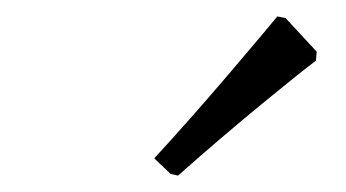

<svg xmlns="http://www.w3.org/2000/svg" viewBox="-20 -735 422 234"><path d="M197 -521 188 -523 168 -542Q213 -591 259 -645Q305 -699 318 -715L328 -713L366 -672L365 -661Q350 -650 300 -609Q250 -568 197 -521Z"/></svg>

Font: Alegreya SC
Style: Italic
Weight: 400
Italic angle: -7°
Designer: Juan Pablo del Peral
Foundry: Huerta Tipografica
Version: Version 2.007; ttfautohint (v1.6)